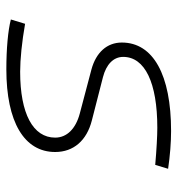

<svg xmlns="http://www.w3.org/2000/svg" viewBox="4 -572 577 626"><g transform="rotate(90 293.0 -258.5)"><path d="M205.6 9.8C377 9.8 475.1 -48.3 475.1 -149.4C475.1 -209.5 437.5 -252.4 372.1 -269L231 -305.2C189.5 -315.9 165 -339.4 165 -371.1C165 -441.9 249 -482.4 396 -482.4C422.4 -482.4 466.8 -480 517.1 -475.6L529.8 -517.6C487.8 -523.9 442.9 -527.3 406.7 -527.3C223.1 -527.3 118.2 -468.8 118.2 -366.7C118.2 -318.4 150.4 -282.7 206.1 -267.6L350.1 -229.5C399.4 -216.3 428.2 -187.5 428.2 -149.4C428.2 -77.1 350.1 -35.2 213.4 -35.2C172.4 -35.2 115.7 -41 57.1 -51.3L43 -4.9C79.1 4.4 138.2 9.8 205.6 9.8Z"/></g></svg>

Font: Cascadia Code PL ExtraLight
Style: Italic
Weight: 200
Italic angle: -10°
Monospace: yes
Designer: Aaron Bell
Foundry: Saja Typeworks
Version: Version 2404.023